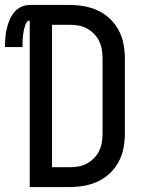

<svg xmlns="http://www.w3.org/2000/svg" viewBox="-58 -755 578 775"><path d="M222 0H62V-672Q55 -672 50.5 -665.5Q46 -659 43.5 -652Q41 -645 39.5 -638Q38 -631 36.5 -623.5Q35 -616 34.5 -609Q34 -602 33.5 -594.5Q33 -587 33 -579.5Q33 -572 33 -565H-38Q-38 -583 -36.5 -601.5Q-35 -620 -31 -638Q-27 -656 -20 -673Q-13 -690 -1.5 -704.5Q10 -719 27 -727Q44 -735 62 -735H222Q251 -735 280.5 -730Q310 -725 337 -712.5Q364 -700 385.5 -679.5Q407 -659 421 -633Q435 -607 440.5 -577.5Q446 -548 446 -519V-216Q446 -187 440.5 -157.5Q435 -128 421 -102Q407 -76 385.5 -55.5Q364 -35 337 -22.5Q310 -10 280.5 -5Q251 0 222 0ZM152 -80H222Q240 -80 258 -83Q276 -86 292 -94.5Q308 -103 321 -116Q334 -129 342 -145.5Q350 -162 353 -180Q356 -198 356 -216V-519Q356 -537 353 -555Q350 -573 342 -589.5Q334 -606 321 -619Q308 -632 292 -640.5Q276 -649 258 -652Q240 -655 222 -655H152Z"/></svg>

Font: Iosevka Term Curly Medium
Style: Regular
Weight: 500
Designer: Belleve Invis
Foundry: Belleve Invis
Version: Version 32.3.0